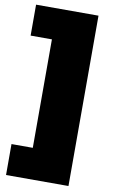

<svg xmlns="http://www.w3.org/2000/svg" viewBox="-101 -794 613 1039"><g transform="rotate(10 205.0 -274.0)"><path d="M10 194H353V-742H10V-572H127V24H10Z"/></g></svg>

Font: Montserrat Custom Black
Style: Regular
Weight: 900
Designer: Julieta Ulanovsky
Foundry: Julieta Ulanovsky
Version: Version 7.200